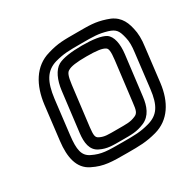

<svg xmlns="http://www.w3.org/2000/svg" viewBox="-127 -652 828 821"><g transform="rotate(-30 286.5 -242.0)"><path d="M570 -321C575 -355 574 -386 568 -410C558 -457 537 -489 487 -504C438 -520 409 -519 347 -519C284 -519 256 -520 203 -504C125 -482 85 -410 74 -321L54 -153C45 -78 57 -17 111 9C163 35 202 35 279 35C340 35 371 35 423 21C499 0 539 -66 550 -153L570 -321ZM520 -321 500 -153C491 -77 469 -42 415 -27C371 -15 346 -15 285 -15C208 -15 180 -15 137 -36C102 -53 96 -86 104 -153L124 -321C134 -400 157 -441 211 -457C256 -469 277 -469 341 -469C404 -469 425 -469 467 -457C502 -446 510 -433 519 -394C524 -374 524 -351 520 -321ZM406 -140C402 -103 398 -91 381 -84C355 -73 340 -74 292 -74C244 -74 229 -73 206 -84C191 -91 190 -103 194 -140L218 -336C223 -377 230 -392 241 -397C255 -406 284 -410 333 -410C383 -410 410 -406 423 -397C432 -392 435 -377 430 -336L406 -140ZM456 -140 480 -336C486 -385 478 -425 454 -441C433 -454 393 -460 339 -460C286 -460 244 -454 220 -441C192 -425 174 -385 168 -336L144 -140C139 -97 143 -56 180 -39C213 -23 239 -24 286 -24C333 -24 358 -23 396 -39C436 -56 451 -97 456 -140Z"/></g></svg>

Font: Gamestation Text Outline
Style: Italic
Weight: 400
Designer: Jonas Hecksher
Foundry: Jonas Hecksher, Playtypeª, e-types AS
Version: Version 1.003